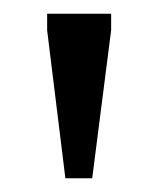

<svg xmlns="http://www.w3.org/2000/svg" viewBox="-20 -690 230 279"><path d="M75 -431 48.5 -646V-670H141.5V-646L114 -431Z"/></svg>

Font: Newsreader Text
Style: Regular
Weight: 400
Designer: Hugues Gentile
Foundry: Production Type
Version: Version 1.001